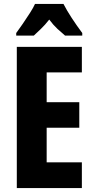

<svg xmlns="http://www.w3.org/2000/svg" viewBox="-20 -951 479 971"><path d="M394 0H65V-714H394V-585H216V-434H381V-305H216V-130H394ZM301 -931Q318 -898 342.5 -860.5Q367 -823 396 -784V-771H309Q292 -785 270.5 -805Q249 -825 229 -852Q208 -825 186 -804Q164 -783 151 -771H62V-784Q76 -803 95 -830.5Q114 -858 131.5 -885.5Q149 -913 157 -931Z"/></svg>

Font: Noto Sans Malayalam ExtraCondensed ExtraBold
Style: Regular
Weight: 800
Width: 2
Designer: Jelle Bosma - Monotype Design Team
Foundry: Monotype Imaging Inc.
Version: Version 2.104; ttfautohint (v1.8.4.7-5d5b)